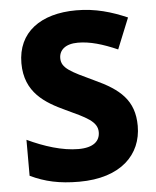

<svg xmlns="http://www.w3.org/2000/svg" viewBox="-53 -769 668 824"><g transform="rotate(-5 281.5 -357.0)"><path d="M526 -207C526 -318 464 -369 357 -418C259 -464 220 -482 220 -525C220 -560 247 -585 301 -585C353 -585 407 -569 471 -541L525 -674C458 -703 389 -724 306 -724C152 -724 52 -651 52 -518C52 -391 139 -341 223 -302C309 -262 357 -241 357 -195C357 -157 330 -130 264 -130C195 -130 117 -155 45 -189V-34C108 -4 170 10 255 10C436 10 526 -84 526 -207Z"/></g></svg>

Font: Noto Sans Telugu ExtraBold
Style: Regular
Weight: 800
Designer: Jelle Bosma - Monotype Design Team
Foundry: Monotype Imaging Inc.
Version: Version 2.005